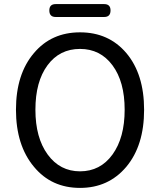

<svg xmlns="http://www.w3.org/2000/svg" viewBox="-20 -905 782 938"><path d="M371 13Q231 13 146 -90Q58 -195 58 -369Q58 -543 146 -646Q231 -747 371 -747Q511 -747 597 -646Q684 -543 684 -368.5Q684 -194 597 -90Q510 13 371 13ZM371 -68Q470 -68 529.5 -150Q589 -232 589 -369Q589 -506 529.5 -586Q470 -666 371 -666Q271 -666 212 -586Q153 -506 153 -369Q153 -232 213 -150Q273 -68 371 -68ZM252 -822Q221 -822 221 -854Q221 -885 252 -885H489Q520 -885 520 -854Q520 -822 489 -822H370Z"/></svg>

Font: GenSenRounded TW R
Style: Regular
Weight: 400
Version: Version 1.501;PS 1;hotconv 16.6.51;makeotf.lib2.5.65220